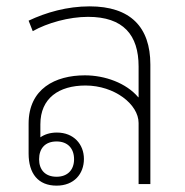

<svg xmlns="http://www.w3.org/2000/svg" viewBox="-20 -579 582 604"><path d="M158 5C213 5 244 -32 244 -79C244 -125 212 -162 159 -162C137 -162 120 -156 107 -147V-188C107 -270 165 -310 249 -310C340 -310 416 -251 416 -192V0H453V-376C453 -494 390 -559 262 -559C191 -559 125 -540 70 -514L83 -481C129 -507 197 -526 257 -526C368 -526 416 -469 416 -370V-273H415C377 -318 310 -342 247 -342C154 -342 70 -300 70 -190V-96C70 -33 100 5 158 5ZM158 -23C122 -23 103 -45 103 -78C103 -112 122 -134 158 -134C193 -134 213 -112 213 -78C213 -45 193 -23 158 -23Z"/></svg>

Font: Noto Sans Thai Looped ExtraLight
Style: Regular
Weight: 200
Designer: Sasikarn Vongin, Ben Mitchell
Foundry: The Fontpad Ltd
Version: Version 1.001